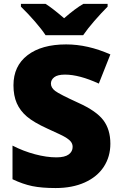

<svg xmlns="http://www.w3.org/2000/svg" viewBox="-20 -951 617 981"><path d="M543.9 -216.8Q543.9 -150.4 510.3 -98.9Q476.6 -47.4 413.1 -18.8Q349.6 9.8 264.2 9.8Q192.9 9.8 144.5 -0.2Q96.2 -10.3 43.9 -35.2V-207Q99.1 -178.7 158.7 -162.8Q218.3 -147 268.1 -147Q311 -147 331.1 -161.9Q351.1 -176.8 351.1 -200.2Q351.1 -214.8 343 -225.8Q335 -236.8 317.1 -248Q299.3 -259.3 222.2 -293.9Q152.3 -325.7 117.4 -355.5Q82.5 -385.3 65.7 -423.8Q48.8 -462.4 48.8 -515.1Q48.8 -613.8 120.6 -668.9Q192.4 -724.1 317.9 -724.1Q428.7 -724.1 543.9 -672.9L484.9 -523.9Q384.8 -569.8 312 -569.8Q274.4 -569.8 257.3 -556.6Q240.2 -543.5 240.2 -523.9Q240.2 -502.9 262 -486.3Q283.7 -469.7 379.9 -425.8Q472.2 -384.3 508.1 -336.7Q543.9 -289.1 543.9 -216.8ZM529.8 -931.2V-917Q497.6 -884.8 461.9 -843.8Q426.3 -802.7 404.8 -771H212.9Q193.8 -800.3 158.9 -840.6Q124 -880.9 86.9 -917V-931.2H212.9Q246.6 -910.2 307.6 -857.9Q364.7 -907.7 405.8 -931.2Z"/></svg>

Font: Open Sans ExtBd
Style: Bold
Weight: 800
Foundry: Ascender Corporation
Version: Version 1.10